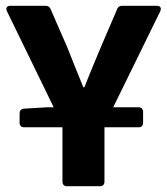

<svg xmlns="http://www.w3.org/2000/svg" viewBox="-20 -645 577 665"><path d="M523.4 -625H403.3C394.5 -625 388.7 -621.1 385.7 -613.3L329.1 -481.4C310.5 -435.5 291 -391.6 272.5 -342.8H268.6C249 -391.6 230.5 -435.5 212.9 -481.4L155.3 -613.3C152.3 -621.1 146.5 -625 137.7 -625H15.6C3.9 -625 -1 -617.2 3.9 -606.4L166 -273.4H141.6L62.5 -268.6C52.7 -267.6 47.9 -261.7 47.9 -252V-219.7C47.9 -210 53.7 -204.1 63.5 -204.1H196.3V-15.6C196.3 -5.9 202.1 0 211.9 0H326.2C335.9 0 341.8 -5.9 341.8 -15.6V-204.1H460C469.7 -204.1 475.6 -210 475.6 -219.7V-257.8C475.6 -267.6 469.7 -273.4 460 -273.4H372.1L535.2 -606.4C540 -617.2 535.2 -625 523.4 -625Z"/></svg>

Font: Ed Sans Neue
Style: Bold
Weight: 700
Designer: Stephen Hutchings
Version: Version 1.004;PS 001.004;hotconv 1.0.88;makeotf.lib2.5.64775